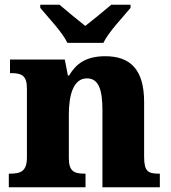

<svg xmlns="http://www.w3.org/2000/svg" viewBox="-20 -786 716 806"><path d="M263 -606H414C435 -651 497 -715 528 -753V-766H447C423 -745 368 -701 338 -677C308 -701 254 -745 230 -766H149V-753C180 -715 242 -651 263 -606ZM17 0H339V-57H335C291 -57 269 -67 269 -122V-305C269 -385 287 -457 345 -457C395 -457 410 -408 410 -322V0H651V-57H647C602 -57 585 -66 585 -128V-358C585 -493 528 -550 422 -550C338 -550 298 -516 270 -469H265L252 -536H22V-479H26C70 -479 93 -470 93 -415V-125C93 -66 66 -57 21 -57H17Z"/></svg>

Font: Noto Serif Myanmar ExtraBold
Style: Regular
Weight: 800
Designer: Ben Mitchell and the Monotype Design Team
Foundry: Monotype Imaging Inc.
Version: Version 2.106